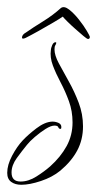

<svg xmlns="http://www.w3.org/2000/svg" viewBox="-63 -311 269 532"><path d="M181 -203Q178 -203 168 -211.5Q158 -220 145.5 -231Q133 -242 123 -252Q113 -262 111 -265Q104 -260 84.5 -248.5Q65 -237 43.5 -225Q22 -213 8 -206Q6 -205 4 -204.5Q2 -204 1 -204Q-2 -204 -2 -207Q-2 -215 9 -221Q29 -235 56.5 -252Q84 -269 106 -289Q115 -295 128.5 -284.5Q142 -274 155.5 -257Q169 -240 177.5 -225.5Q186 -211 186 -209Q186 -203 181 -203ZM-4 201Q-21 201 -32 193Q-43 185 -43 168Q-43 146 -29.5 120.5Q-16 95 0 78Q15 62 38 44.5Q61 27 81 26H83Q91 26 99 29.5Q107 33 107 41Q107 46 105 46H104Q100 46 98.5 41.5Q97 37 88 37Q78 37 63 46.5Q48 56 33.5 68.5Q19 81 12 90Q-2 107 -16.5 127Q-31 147 -31 167Q-31 192 -6 192Q16 192 38 178Q60 164 76 150Q105 124 121.5 94Q138 64 138 28Q138 -3 128 -30.5Q118 -58 105 -82.5Q92 -107 83.5 -129.5Q75 -152 78 -173Q78 -177 81.5 -185.5Q85 -194 91 -194Q93 -194 93 -192Q92 -188 90 -185Q88 -182 88 -174Q88 -158 100 -135.5Q112 -113 127.5 -85.5Q143 -58 155 -26.5Q167 5 167 39Q167 76 151 106Q135 136 104 162Q82 180 50.5 190.5Q19 201 -4 201Z"/></svg>

Font: Fuggles
Style: Regular
Weight: 400
Designer: Rob Leuschke
Foundry: Robert E. Leuschke
Version: Version 1.100; ttfautohint (v1.8.3)